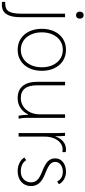

<svg xmlns="http://www.w3.org/2000/svg" viewBox="523 -1293 920 2066"><g transform="rotate(90 983.0 -260.0)"><path d="M75 -659Q75 -677 85.5 -688.5Q96 -700 113 -700Q130 -700 140.5 -688.5Q151 -677 151 -659Q151 -641 140.5 -629.5Q130 -618 113 -618Q96 -618 85.5 -629.5Q75 -641 75 -659ZM-29 179 -30 144H-14Q53 144 75 101Q97 58 97 -25V-500H135V-18Q135 80 102.5 130Q70 180 0 180Q-19 180 -29 179Z M260 -250Q260 -327 288.5 -386Q317 -445 368 -477.5Q419 -510 486 -510Q553 -510 604 -477.5Q655 -445 683.5 -386Q712 -327 712 -250Q712 -173 683.5 -114Q655 -55 604 -22.5Q553 10 486 10Q419 10 368 -22.5Q317 -55 288.5 -114Q260 -173 260 -250ZM674 -250Q674 -316 650 -367.5Q626 -419 583.5 -447.5Q541 -476 486 -476Q431 -476 388.5 -447.5Q346 -419 322 -367.5Q298 -316 298 -250Q298 -184 322 -132.5Q346 -81 388.5 -52.5Q431 -24 486 -24Q541 -24 583.5 -52.5Q626 -81 650 -132.5Q674 -184 674 -250Z M830 -204V-500H868V-198Q868 -24 1006 -24Q1055 -24 1095 -50.5Q1135 -77 1157.5 -123Q1180 -169 1180 -226V-500H1218V-89Q1218 -44 1227 0H1195Q1186 -43 1185 -103H1181Q1156 -49 1110 -19.5Q1064 10 1006 10Q920 10 875 -44.5Q830 -99 830 -204Z M1382 -378Q1382 -463 1379 -500H1412Q1416 -464 1416 -412V-395H1418Q1437 -451 1473.5 -480.5Q1510 -510 1560 -510Q1577 -510 1587 -507V-472Q1575 -474 1559 -474Q1519 -474 1487.5 -449Q1456 -424 1438 -380Q1420 -336 1420 -281V0H1382Z M1645 -62 1673 -82Q1710 -24 1795 -24Q1847 -24 1879.5 -55Q1912 -86 1912 -135Q1912 -175 1885.5 -202Q1859 -229 1797 -253Q1717 -284 1685.5 -315.5Q1654 -347 1654 -393Q1654 -446 1694 -478Q1734 -510 1800 -510Q1843 -510 1879.5 -489Q1916 -468 1932 -434L1904 -415Q1870 -476 1799 -476Q1752 -476 1722 -453Q1692 -430 1692 -394Q1692 -360 1719.5 -337Q1747 -314 1821 -285Q1890 -258 1921 -222Q1952 -186 1952 -134Q1952 -69 1907.5 -29.5Q1863 10 1790 10Q1743 10 1703 -10Q1663 -30 1645 -62Z"/></g></svg>

Font: Sarabun Thin
Style: Regular
Weight: 250
Designer: Suppakit Chalermlarp | Katatrad Co.,Ltd.
Foundry: Cadson Demak Co.,Ltd.
Version: Version 1.000; ttfautohint (v1.6)